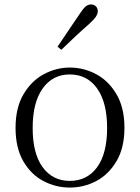

<svg xmlns="http://www.w3.org/2000/svg" viewBox="-20 -830 630 864"><path d="M294 14Q231 14 175 -15.5Q119 -45 84.5 -105Q50 -165 50 -255Q50 -345 85.5 -405.5Q121 -466 177 -496Q233 -526 294 -526Q357 -526 413 -496Q469 -466 504.5 -405.5Q540 -345 540 -255Q540 -165 504.5 -105Q469 -45 413.5 -15.5Q358 14 294 14ZM294 -16Q372 -16 417 -77.5Q462 -139 462 -254Q462 -369 417 -432Q372 -495 294 -495Q217 -495 172 -432Q127 -369 127 -254Q127 -139 172 -77.5Q217 -16 294 -16ZM239 -620Q264 -658 289.5 -695Q315 -732 339 -768Q354 -791 365 -800.5Q376 -810 390 -810Q402 -810 411 -802Q420 -794 420 -779Q420 -768 411.5 -755Q403 -742 381 -722Q351 -696 319.5 -666.5Q288 -637 256 -606Z"/></svg>

Font: Noto Serif KR ExtraLight Light
Style: Regular
Weight: 300
Version: Version 2.003-H1;hotconv 1.1.1;makeotfexe 2.6.0